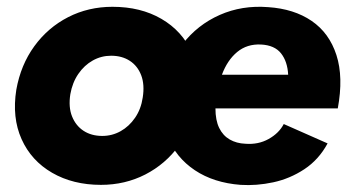

<svg xmlns="http://www.w3.org/2000/svg" viewBox="-20 -532 1036 565"><path d="M277 12Q195 12 133.5 -23.5Q72 -59 43.5 -122.5Q15 -186 28 -268Q41 -341 81 -396Q121 -451 180.5 -481.5Q240 -512 311 -512Q394 -512 455 -476.5Q516 -441 544.5 -378Q573 -315 559 -232Q547 -159 507 -104Q467 -49 407.5 -18.5Q348 12 277 12ZM281 -132Q310 -132 335 -146Q360 -160 377.5 -185.5Q395 -211 400 -245Q406 -283 395.5 -310.5Q385 -338 362 -353Q339 -368 307 -368Q278 -368 253 -354Q228 -340 210.5 -314.5Q193 -289 187 -255Q181 -217 192 -189.5Q203 -162 226 -147Q249 -132 281 -132ZM688 12Q609 6 553.5 -31Q498 -68 473 -129.5Q448 -191 461 -268Q474 -346 517.5 -402.5Q561 -459 626.5 -488Q692 -517 769 -511Q845 -506 897 -470.5Q949 -435 970 -370Q991 -305 974 -213H614Q614 -178 625 -155.5Q636 -133 656 -121.5Q676 -110 702 -109Q740 -106 770.5 -123Q801 -140 815 -167L944 -110Q918 -62 875.5 -34Q833 -6 784 4.5Q735 15 688 12ZM633 -312H828Q826 -351 807 -375Q788 -399 748 -401Q707 -403 678 -379Q649 -355 633 -312Z"/></svg>

Font: Figtree Light ExtraBold
Style: Italic
Weight: 800
Italic angle: -9.5°
Version: Version 2.001;gftools[0.9.30]